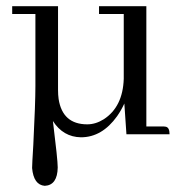

<svg xmlns="http://www.w3.org/2000/svg" viewBox="-20 -435 594 622"><path d="M167 107.4Q167 83 151.4 -43Q184.6 8.8 242.2 9.8Q310.5 9.8 359.4 -58.6Q373 -78.1 382.8 -99.6L389.6 0H529.3Q529.3 -21.5 517.6 -24.4Q512.7 -25.4 505.9 -25.4H454.1V-415H300.8V-389.6H380.9V-179.7Q377.9 -88.9 316.4 -48.8Q290 -32.2 262.7 -32.2Q182.6 -32.2 169.9 -114.3Q168 -127.9 168 -143.6V-415H19.5V-389.6H94.7V-156.2Q94.7 -101.6 87.9 34.2Q84 97.7 84 109.4Q88.9 164.1 125 167Q166 165 167 107.4Z"/></svg>

Font: Abhaya Libre
Style: Regular
Weight: 400
Designer: Pushpananda Ekanayake, Sol Matas, Pathum Egodawatta
Foundry: Mooniak
Version: Version 1.050 ; ttfautohint (v1.6)